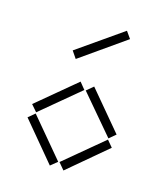

<svg xmlns="http://www.w3.org/2000/svg" viewBox="-133 -799 778 902"><g transform="rotate(20 256.0 -347.5)"><path d="M138 -533 165 -500 373 -675 346 -707ZM45 -231 76 -201 253 -377 223 -408ZM260 -377 437 -202 467 -232 291 -408ZM259 -19 290 12 467 -166 437 -196ZM46 -165 222 12 253 -18 76 -195Z"/></g></svg>

Font: Anthony
Style: Regular
Weight: 400
Designer: Sun Young Oh
Foundry: Velvetyne Type Foundry
Version: Version 1.000;hotconv 1.0.109;makeotfexe 2.5.65596